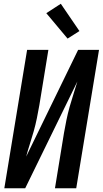

<svg xmlns="http://www.w3.org/2000/svg" viewBox="-20 -1000 546 1020"><path d="M3 0 124 -735H237L189 -441Q183 -407 176 -372.5Q169 -338 159.5 -304Q150 -270 139 -236Q128 -202 119 -168L395 -735H506L385 0H272L320 -294Q326 -328 333 -362.5Q340 -397 349.5 -431Q359 -465 370 -499Q381 -533 391 -567L114 0ZM339 -795 226 -930 303 -980 402 -835Z"/></svg>

Font: Iosevka Curly
Style: Bold Italic
Weight: 700
Italic angle: -9°
Monospace: yes
Designer: Belleve Invis
Foundry: Belleve Invis
Version: Version 22.1.2; ttfautohint (v1.8.4)